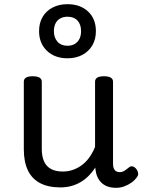

<svg xmlns="http://www.w3.org/2000/svg" viewBox="-20 -880 685 919"><path d="M269 17Q211 17 172 -3.5Q133 -24 113.5 -64.5Q94 -105 94 -166V-489Q94 -502 104.5 -508.5Q115 -515 136 -515Q158 -515 169 -508.5Q180 -502 180 -489V-166Q180 -131 191 -107Q202 -83 224.5 -71Q247 -59 280 -59Q308 -59 332 -68Q356 -77 375.5 -92.5Q395 -108 410 -130Q425 -152 435 -177V-489Q435 -502 445.5 -508.5Q456 -515 478 -515Q499 -515 510 -508.5Q521 -502 521 -489V-96Q521 -82 525 -73Q529 -64 536.5 -60Q544 -56 553 -56Q562 -56 569.5 -59.5Q577 -63 584.5 -69Q592 -75 599 -80Q607 -86 616.5 -83Q626 -80 634 -69Q639 -62 641 -52Q643 -42 636 -33Q626 -18 610 -6.5Q594 5 575 12Q556 19 536 19Q512 19 494.5 12.5Q477 6 465 -6Q453 -18 446 -34Q439 -50 437 -69L436 -78Q422 -56 404.5 -38.5Q387 -21 366 -8.5Q345 4 320.5 10.5Q296 17 269 17ZM303 -601Q242 -601 204.5 -637Q167 -673 167 -731Q167 -770 184 -799Q201 -828 232 -844Q263 -860 303 -860Q364 -860 401.5 -825Q439 -790 439 -731Q439 -692 422 -663Q405 -634 374.5 -617.5Q344 -601 303 -601ZM303 -661Q324 -661 338.5 -670Q353 -679 360.5 -694.5Q368 -710 368 -731Q368 -763 351 -781.5Q334 -800 303 -800Q283 -800 268 -791.5Q253 -783 245.5 -767.5Q238 -752 238 -731Q238 -700 255 -680.5Q272 -661 303 -661Z"/></svg>

Font: Playwrite DE Grund
Style: Regular
Weight: 400
Designer: Veronika Burian, José Scaglione
Foundry: TypeTogether
Version: Version 1.002